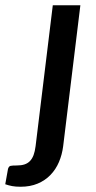

<svg xmlns="http://www.w3.org/2000/svg" viewBox="-110 -530 367 731"><path d="M196 -510 130.5 26.5Q126.5 58.5 114.5 86.8Q102.5 115 82.2 136Q62 157 33.5 169Q5 181 -31.5 181Q-50.5 181 -63.8 178.5Q-77 176 -90 171.5L-79.5 113Q-76.5 103 -69.8 101.5Q-63 100 -46 100Q-29 100 -16.8 96Q-4.5 92 4 83.2Q12.5 74.5 17.8 60.5Q23 46.5 25.5 26.5L91 -510Z"/></svg>

Font: Lato Semibold
Style: Italic
Weight: 600
Italic angle: -7°
Designer: Lukasz Dziedzic
Foundry: tyPoland Lukasz Dziedzic
Version: Version 2.006; 2014-01-15